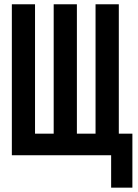

<svg xmlns="http://www.w3.org/2000/svg" viewBox="-20 -718 640 888"><path d="M494 149.9H592.3V-99.8H529.5V-698.2H421.9V-99.8H335.6V-698.2H228.3V-99.8H142V-698.2H34.8V0H494Z"/></svg>

Font: Margiela Mono SemiBold
Style: Regular
Weight: 600
Designer: Mike Abbink, Paul van der Laan, Pieter van Rosmalen
Foundry: Bold Monday
Version: Version 2.003 2021